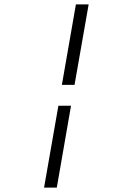

<svg xmlns="http://www.w3.org/2000/svg" viewBox="-20 -731 627 883"><path d="M182.6 131.8 248.5 -244.6H306.6L241.2 131.8ZM322.8 -340.8H264.6L329.1 -710.9H387.7Z"/></svg>

Font: TypoPRO Roboto Mono
Style: Italic
Weight: 300
Designer: Google
Version: Version 2.000986; 2015; ttfautohint (v1.3)